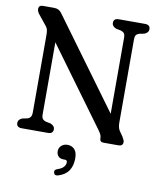

<svg xmlns="http://www.w3.org/2000/svg" viewBox="-98 -777 901 1082"><g transform="rotate(10 352.0 -236.0)"><path d="M240.5 -26Q240.5 0 211 0H60.5Q31 0 31 -26Q31 -45.5 55 -55L83 -60.5Q107 -68 107 -96.5V-539.5Q107 -559.5 104.5 -570.5Q102 -581.5 95 -590L49.5 -646.5Q35 -663.5 35 -678Q35 -700 59.5 -700H123.5Q150.5 -700 166 -679L540.5 -167.5V-603.5Q540.5 -619.5 534.8 -627.2Q529 -635 515.5 -639.5L487.5 -645Q463.5 -655 463.5 -674Q463.5 -700 493 -700H643Q673 -700 673 -674Q673 -654.5 649 -645L621 -639.5Q608 -635.5 602.5 -627.5Q597 -619.5 597 -603.5V-128.5Q597 -98.5 607.5 -82L627.5 -53Q640 -33 640 -23.5Q640 0 614.5 0H529.5Q507.5 0 507.5 -20Q507.5 -30.5 504.5 -39Q501.5 -47.5 488 -66.5L163.5 -510V-96.5Q163.5 -80.5 169.5 -72.5Q175.5 -64.5 188 -60.5L216 -55Q240.5 -45 240.5 -26ZM324 132Q304 132 293.5 120.8Q283 109.5 283 92Q283 72 297.2 59.5Q311.5 47 332 47Q356 47 371.8 63.2Q387.5 79.5 387.5 115.5Q387.5 157 368.5 185.5Q349.5 214 309 226Q288.5 232 284 214.5Q279.5 197.5 299 192Q324 183.5 334.2 171.2Q344.5 159 344.5 145Q344.5 132 331.5 132Z"/></g></svg>

Font: Fraunces 144pt S100
Style: Regular
Weight: 400
Version: Version 1.000; ttfautohint (v1.8.3)